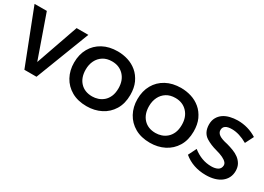

<svg xmlns="http://www.w3.org/2000/svg" viewBox="-13 -1088 2262 1642"><g transform="rotate(30 1118.0 -267.0)"><path d="M326.5 0H207L0.5 -531.5L121.5 -532L269 -112.5L415.5 -532H531.5Z M822 4.5Q735 4.5 672.8 -31.2Q610.5 -67 577.2 -128.2Q544 -189.5 544 -266.5Q544 -347 578.2 -407.5Q612.5 -468 675 -502Q737.5 -536 822 -536Q873.5 -536 922.8 -520.8Q972 -505.5 1011.8 -472.5Q1051.5 -439.5 1076.5 -386Q1099.5 -335 1099.5 -266.5Q1099.5 -181 1062.5 -120.2Q1025.5 -59.5 962.5 -27.5Q899.5 4.5 822 4.5ZM822 -92Q850 -92 878.5 -101.2Q907 -110.5 930.8 -131Q954.5 -151.5 969 -184.5Q983.5 -217.5 983.5 -265Q983.5 -342.5 938.8 -390Q894 -437.5 822 -437.5Q771 -437.5 734.8 -414.8Q698.5 -392 679.2 -353Q660 -314 660 -265Q660 -185.5 703.5 -138.8Q747 -92 822 -92Z M1447.5 4.5Q1360.5 4.5 1298.2 -31.2Q1236 -67 1202.8 -128.2Q1169.5 -189.5 1169.5 -266.5Q1169.5 -347 1203.8 -407.5Q1238 -468 1300.5 -502Q1363 -536 1447.5 -536Q1499 -536 1548.2 -520.8Q1597.5 -505.5 1637.2 -472.5Q1677 -439.5 1702 -386Q1725 -335 1725 -266.5Q1725 -181 1688 -120.2Q1651 -59.5 1588 -27.5Q1525 4.5 1447.5 4.5ZM1447.5 -92Q1475.5 -92 1504 -101.2Q1532.5 -110.5 1556.2 -131Q1580 -151.5 1594.5 -184.5Q1609 -217.5 1609 -265Q1609 -342.5 1564.2 -390Q1519.5 -437.5 1447.5 -437.5Q1396.5 -437.5 1360.2 -414.8Q1324 -392 1304.8 -353Q1285.5 -314 1285.5 -265Q1285.5 -185.5 1329 -138.8Q1372.5 -92 1447.5 -92Z M1999 4.5Q1871 4.5 1781.5 -70L1821.5 -150.5Q1906 -83.5 2002.5 -83.5Q2041 -83.5 2066 -97.2Q2091 -111 2093 -143Q2093 -159 2083 -171Q2057 -202.5 1973.5 -224.5Q1912.5 -240.5 1865.5 -269.5Q1808.5 -305.5 1808 -385.5Q1808 -424.5 1824 -453.2Q1840 -482 1867.2 -500.8Q1894.5 -519.5 1930.5 -528.2Q1966.5 -537 2005.5 -537.5Q2108.5 -537.5 2194.5 -483.5L2153 -401Q2071 -448 1999.5 -448Q1916.5 -448 1916.5 -392.5Q1916.5 -365.5 1942.2 -347.5Q1968 -329.5 2026.5 -317.5Q2059.5 -308.5 2091.2 -296.5Q2123 -284.5 2148 -265.8Q2173 -247 2188.8 -220Q2204.5 -193 2205 -154Q2205 -116.5 2190.2 -87.2Q2175.5 -58 2148.5 -37.5Q2121.5 -17 2083.5 -6.2Q2045.5 4.5 1999 4.5Z"/></g></svg>

Font: Argentum Novus Medium
Style: Regular
Weight: 500
Designer: Julieta Ulanovsky (font) & Cristiano Sobral (main changes)
Foundry: Julieta Ulanovsky (font) & Cristiano Sobral (main changes)
Version: Version 3.00;November 27, 2020;FontCreator 13.0.0.2655 64-bi